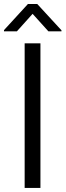

<svg xmlns="http://www.w3.org/2000/svg" viewBox="-25 -924 323 944"><path d="M173.8 -710.9V0H96.2V-710.9ZM158.2 -904.3 277.3 -774.9V-770H212.9L135.3 -856L58.1 -770H-5.4V-775.9L112.3 -904.3Z"/></svg>

Font: Vazirmatn UI Light
Style: Regular
Weight: 300
Designer: Saber Rastikerdar
Foundry: Saber Rastikerdar
Version: Version 33.003